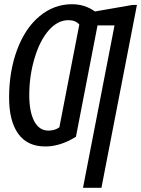

<svg xmlns="http://www.w3.org/2000/svg" viewBox="-20 -689 673 916"><path d="M196.3 9.8Q110.4 9.8 66.9 -51Q23.4 -111.8 23.4 -223.1Q23.4 -349.1 61.8 -451.9Q100.1 -554.7 168.9 -611.8Q237.8 -668.9 323.2 -668.9Q384.3 -668.9 433.1 -634.3L612.3 -665.5H633.3L463.9 207H376L526.4 -567.9H445.3L342.3 -36.6Q268.1 9.8 196.3 9.8ZM358.4 -571.8Q340.8 -592.8 306.6 -592.8Q255.4 -592.8 212.9 -544.7Q170.4 -496.6 145 -411.9Q119.6 -327.1 119.6 -235.4Q119.6 -155.8 143.3 -110.8Q167 -65.9 210.9 -65.9Q241.2 -65.9 263.2 -81.5Z"/></svg>

Font: Cousine
Style: Italic
Weight: 400
Italic angle: -12°
Monospace: yes
Designer: Steve Matteson
Foundry: Monotype Imaging Inc.
Version: Version 1.21